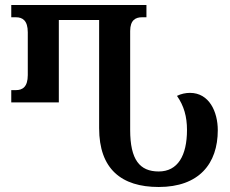

<svg xmlns="http://www.w3.org/2000/svg" viewBox="-20 -734 919 767"><path d="M614 13C775 13 850 -80 850 -214C850 -287 816 -363 739 -363C721 -363 703 -359 687 -351C715 -311 727 -268 727 -215C727 -112 690 -49 614 -49C538 -49 500 -96 500 -215V-610C500 -654 522 -665 547 -665H565V-714H25V-665H44C70 -665 91 -652 91 -605V-434C91 -387 70 -374 44 -374H25V-325H215V-654H376V-222C376 -59 465 13 614 13Z"/></svg>

Font: Noto Serif Georgian Condensed SemiBold
Style: Regular
Weight: 600
Width: 3
Designer: Monotype Design Team, Akaki Razmadze
Foundry: Google LLC
Version: Version 2.003